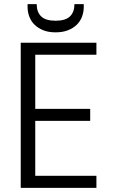

<svg xmlns="http://www.w3.org/2000/svg" viewBox="-20 -906 543 926"><path d="M445 -642H150V-381H415V-323H150V-58H445V0H80V-700H445ZM384 -873Q384 -848 375.5 -825.5Q367 -803 350 -786.5Q333 -770 307.5 -760Q282 -750 248 -750Q214 -750 189 -760Q164 -770 147 -786.5Q130 -803 121.5 -825.5Q113 -848 113 -873V-886H157Q157 -848 178.5 -827Q200 -806 248 -806Q296 -806 317.5 -827Q339 -848 339 -886H384Z"/></svg>

Font: SVN-Poppins Light
Style: Regular
Weight: 300
Designer: Ninad Kale (Devanagari), Jonny Pinhorn (Latin)
Foundry: Indian Type Foundry
Version: Version 3.002 2017; ttfautohint (v1.8.3)